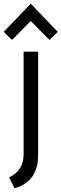

<svg xmlns="http://www.w3.org/2000/svg" viewBox="-54 -760 332 1040"><path d="M0 0ZM152.5 -480V62.5Q152.5 111.2 148.8 130Q145 148.8 131.2 178.8Q103.8 236.2 25 260L-5 201.2Q73.8 163.8 73.8 77.5V-480ZM213.8 -543.8 112.5 -646.2 11.2 -543.8 -33.8 -587.5 112.5 -740 258.8 -587.5Z"/></svg>

Font: Cambay
Style: Regular
Weight: 400
Designer: Pooja Saxena
Foundry: Pooja Saxena
Version: Version 1.181;PS 001.181;hotconv 1.0.70;makeotf.lib2.5.58329